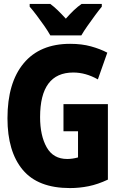

<svg xmlns="http://www.w3.org/2000/svg" viewBox="-20 -947 603 977"><path d="M336 10Q173 10 95.5 -83Q18 -176 18 -345Q18 -526 100.5 -625Q183 -724 337 -724Q396 -724 443 -711Q490 -698 526 -679L478 -543Q416 -578 353 -578Q184 -578 184 -351Q184 -257 217.5 -197.5Q251 -138 322 -138Q335 -138 349 -140Q363 -142 377 -146V-279H303V-417H529V-33Q478 -9 431 0.5Q384 10 336 10ZM236 -767Q225 -787 206 -814.5Q187 -842 166.5 -869Q146 -896 131 -913V-927H236Q255 -913 274 -894.5Q293 -876 315 -852Q337 -877 356 -895Q375 -913 395 -927H498V-913Q483 -895 463.5 -868.5Q444 -842 425 -815Q406 -788 394 -767Z"/></svg>

Font: Noto Sans Mono SemiCondensed Black
Style: Regular
Weight: 900
Width: 4
Designer: Monotype Design Team
Foundry: Monotype Imaging Inc.
Version: Version 2.014; ttfautohint (v1.8.4.7-5d5b)